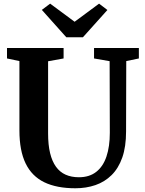

<svg xmlns="http://www.w3.org/2000/svg" viewBox="-20 -1000 774 1028"><path d="M383.5 8Q283.5 8 217 -24.2Q150.5 -56.5 117.2 -125Q84 -193.5 84 -301V-673L17.5 -687V-743H320.5V-687L237.5 -672V-285.5Q237.5 -224.5 248.2 -180.2Q259 -136 279.8 -107.2Q300.5 -78.5 331.2 -64.8Q362 -51 402.5 -51Q458.5 -51 495.2 -79.8Q532 -108.5 550 -162Q568 -215.5 568 -289L567 -672.5L483.5 -687V-743H723.5V-687L656 -673L655 -296Q655 -214.5 634.8 -156.8Q614.5 -99 577.5 -62.5Q540.5 -26 491 -9Q441.5 8 383.5 8ZM335 -800.5 204 -947 248.5 -980.5 379.5 -883.5 510.5 -980.5 555 -946.5 424 -800.5Z"/></svg>

Font: Merriweather 36pt
Style: Bold
Weight: 700
Designer: Eben Sorkin
Foundry: Eben Sorkin
Version: Version 2.100